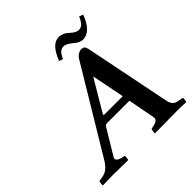

<svg xmlns="http://www.w3.org/2000/svg" viewBox="-208 -968 1135 1135"><g transform="rotate(-45 359.5 -401.0)"><path d="M315.9 -288.1H470.2L429.2 -494.1L314 -299.8Q307.1 -288.1 315.9 -288.1ZM632.8 -90.8Q635.7 -77.6 638.2 -70.6Q640.6 -63.5 646.7 -54.9Q652.8 -46.4 663.8 -41.5Q674.8 -36.6 691.9 -34.2L706.1 -32.2Q715.8 -31.2 715.8 -22.9L711.9 0L710 2Q672.9 0 633.8 0L450.2 2L448.2 0L451.2 -22.9Q452.6 -31.7 458 -32.2L469.2 -34.2Q490.7 -38.1 502.9 -46.9Q514.6 -56.2 511.2 -73.2L479 -241.2H290Q279.8 -241.2 271 -227.1L178.2 -73.2Q168.9 -58.1 179.9 -48.1Q190.9 -38.1 211.9 -34.2L223.1 -32.2Q230 -31.7 230 -22.9L227.1 0L225.1 2Q137.2 0 101.1 0L15.1 2L13.2 0L15.1 -22.9Q15.6 -31.2 24.9 -32.2L39.1 -34.2Q70.8 -38.6 89.8 -54.7Q108.9 -70.8 123.5 -94.7L443.8 -627Q453.6 -642.6 467.3 -650.4Q481 -658.2 491.2 -658.2Q507.3 -658.2 514.4 -650.9Q521.5 -643.6 524.9 -627ZM564 -748Q581.1 -748 593.8 -759.5Q606.4 -771 622.1 -804.2L646 -793.9Q627.4 -744.1 600.6 -717Q573.7 -689.9 540 -689.9Q529.8 -689.9 518.3 -695.1Q506.8 -700.2 501 -704.3Q495.1 -708.5 481.9 -719.2Q451.2 -744.1 432.1 -744.1Q413.1 -744.1 400.6 -732.7Q388.2 -721.2 375 -692.9L351.1 -701.2Q371.1 -752 395 -777.6Q418.9 -803.2 450.2 -803.2Q463.9 -803.2 477.1 -798.1Q490.2 -793 497.6 -787.4Q504.9 -781.7 516.1 -772Q542 -748 564 -748Z"/></g></svg>

Font: Linux Libertine G
Style: Semibold Italic
Weight: 600
Italic angle: -11.5°
Designer: Philipp H. Poll
Foundry: Philipp H. Poll
Version: Version 5.1.1